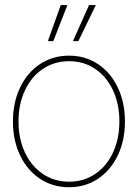

<svg xmlns="http://www.w3.org/2000/svg" viewBox="-20 -748 557 775"><path d="M32.2 -257.8Q32.2 -334 61 -394.5Q89.8 -455.1 141.4 -489.3Q192.9 -523.4 258.8 -523.4Q324.2 -523.4 375.5 -489.3Q426.8 -455.1 455.6 -394.5Q484.4 -334 484.4 -257.8Q484.4 -181.6 455.6 -121.1Q426.8 -60.5 375.5 -26.4Q324.2 7.8 258.8 7.8Q192.9 7.8 141.4 -26.4Q89.8 -60.5 61 -121.1Q32.2 -181.6 32.2 -257.8ZM461.9 -257.8Q461.9 -328.1 436 -383.5Q410.2 -439 364 -470Q317.9 -501 258.8 -501Q199.7 -501 153.3 -470Q106.9 -439 80.8 -383.5Q54.7 -328.1 54.7 -257.8Q54.7 -187.5 80.8 -132.1Q106.9 -76.7 153.3 -45.7Q199.7 -14.6 258.8 -14.6Q317.9 -14.6 364 -45.7Q410.2 -76.7 436 -132.1Q461.9 -187.5 461.9 -257.8ZM173.3 -582 225.1 -727.5H252L195.3 -582ZM274.4 -582 339.4 -727.5H366.7L296.4 -582Z"/></svg>

Font: Intratopia Thin
Style: Regular
Weight: 100
Designer: Rasmus Andersson
Foundry: rsms
Version: Version 3.000;Glyphs 3.2.3 (3260)